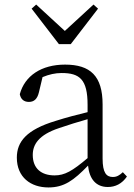

<svg xmlns="http://www.w3.org/2000/svg" viewBox="-20 -810 589 844"><path d="M454 12C487 12 516 -2 538 -34L520 -53C505 -39 493 -32 476 -32C448 -32 431 -50 431 -113V-351C431 -476 377 -526 266 -526C162 -526 89 -477 67 -396C71 -375 84 -362 107 -362C130 -362 144 -375 151 -404L167 -471C196 -483 223 -489 251 -489C330 -489 365 -461 365 -349V-317C320 -306 273 -294 226 -279C96 -240 54 -187 54 -117C54 -31 115 14 193 14C262 14 304 -17 367 -82C373 -23 402 12 454 12ZM139 -790 119 -772 239 -616H291L411 -772L391 -790L265 -674ZM124 -129C124 -174 149 -217 240 -247C280 -261 323 -274 365 -286V-115C298 -58 264 -39 220 -39C162 -39 124 -69 124 -129Z"/></svg>

Font: Kiri Minchoo Light
Style: Regular
Weight: 300
Designer: Ryoko NISHIZUKA 西塚涼子 (kana & ideographs); Frank Grießhammer (Latin, Greek & Cyrillic);
akenotsuki.com/eyeben/fonts/ (U+
Foundry: Adobe
akenotsuki.com/eyeben/fonts/
Version: Version 4.002;hotconv 1.0.119;makeotfexe 2.5.65604